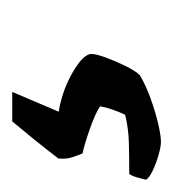

<svg xmlns="http://www.w3.org/2000/svg" viewBox="-88 -72 277 306"><g transform="rotate(-90 50.0 81.5)"><path d="M-22.5 200Q-30.5 200 -44.2 196Q-58 192 -69.2 186.5Q-80.5 181 -83 176Q-80 165.5 -78.8 160.5Q-77.5 155.5 -74 149.5Q-43.5 149.5 -21.8 148.8Q0 148 20.5 143Q24.5 135 28.5 123.8Q32.5 112.5 34 103Q24 96 -0.5 87.2Q-25 78.5 -41 75Q-43.5 69.5 -47 59Q-50.5 48.5 -49 36.5Q-37 20.5 -19 -1.8Q-1 -24 10 -37H57L25.5 37Q49.5 41 70.2 50.2Q91 59.5 104.2 70Q117.5 80.5 117.5 89.5Q117.5 96.5 111.8 112.2Q106 128 98.2 143.8Q90.5 159.5 83.5 166.5Q66.5 176.5 45.2 184Q24 191.5 5.5 195.8Q-13 200 -22.5 200Z"/></g></svg>

Font: Texturina Medium
Style: Italic
Weight: 500
Italic angle: -11°
Designer: Guillermo Torres Carreño
Foundry: Omnibus-Type
Version: Version 1.002